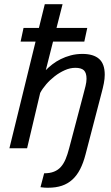

<svg xmlns="http://www.w3.org/2000/svg" viewBox="-20 -692 519 896"><path d="M186 116.7Q212.9 116.7 231.9 109.1Q251 101.6 264.2 86.7Q277.3 71.8 286.4 50Q295.4 28.3 302.7 0L367.7 -246.1Q374.5 -272 379.2 -290.8Q383.8 -309.6 383.8 -324.2Q383.8 -352.1 371.6 -363.8Q359.4 -375.5 331.5 -375.5Q307.1 -375.5 282.5 -364.5Q257.8 -353.5 235.6 -336.4Q213.4 -319.3 195.6 -298.6Q177.7 -277.8 167.5 -258.3L106.4 0H23.9L146 -498H76.2L89.8 -561.5H161.6L189 -672.4H272L243.7 -561.5H387.2L373.5 -498H227.5L193.8 -364.7Q206.5 -377.9 224.1 -391.6Q241.7 -405.3 263.2 -416Q284.7 -426.8 310.3 -433.6Q335.9 -440.4 364.7 -440.4Q416 -440.4 442.4 -417.2Q468.8 -394 468.8 -343.3Q468.8 -324.7 464.6 -303.2Q460.4 -281.7 453.6 -256.8L379.4 27.8Q369.1 67.9 354 97.4Q338.9 127 317.6 146.2Q296.4 165.5 268.6 174.8Q240.7 184.1 204.6 184.1Q197.3 184.1 189.5 183.8Q181.6 183.6 168.9 181.6Z"/></svg>

Font: PT Astra Sans
Style: Italic
Weight: 400
Italic angle: -16°
Designer: A.Korolkova, I. Chaeva
Foundry: ParaType Ltd
Version: Version 1.001; ttfautohint (v1.6)